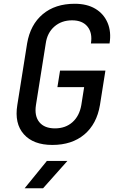

<svg xmlns="http://www.w3.org/2000/svg" viewBox="-20 -760 640 1020"><path d="M258 10Q157 10 106.5 -47Q56 -104 72 -202L124 -529Q141 -629 207 -684.5Q273 -740 377 -740Q442 -740 486.5 -713.5Q531 -687 551.5 -639Q572 -591 562 -529H463Q472 -585 445 -618.5Q418 -652 363 -652Q307 -652 269 -619Q231 -586 223 -529L171 -202Q162 -144 189 -111Q216 -78 272 -78Q328 -78 365 -111Q402 -144 412 -202L427 -297H285L299 -385H540L511 -202Q494 -101 428 -45.5Q362 10 258 10ZM111 240 229 95H338L209 240Z"/></svg>

Font: JetBrains Mono NL Medium
Style: Italic
Weight: 500
Italic angle: -9°
Monospace: yes
Designer: Philipp Nurullin, Konstantin Bulenkov
Foundry: JetBrains
Version: Version 2.305; ttfautohint (v1.8.4.7-5d5b)